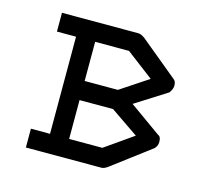

<svg xmlns="http://www.w3.org/2000/svg" viewBox="-72 -560 636 592"><g transform="rotate(15 246.0 -264.0)"><path d="M118 -109V-419H57V-479H300Q310 -479 322 -470L442 -371Q450 -365.5 450 -351Q450 -341.5 441 -328L340 -264L441 -192Q450 -188.5 450 -172Q450 -159 441 -150L319 -58Q307 -49 298 -49H57V-109ZM286 -233H179V-109H285L375 -172ZM285 -294 374 -353 287 -419H179V-294Z"/></g></svg>

Font: IBM 3270 Semi-Condensed
Style: Condensed
Weight: 400
Monospace: yes
Version: Version 2.3.1